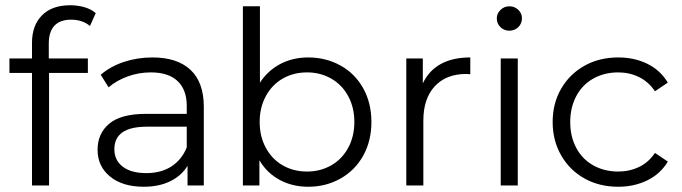

<svg xmlns="http://www.w3.org/2000/svg" viewBox="-20 -707 2602 732"><path d="M166 -541V-484H315V-429H167V0H102V-429H16V-484H102V-544Q102 -610 140 -648.5Q178 -687 248 -687Q276 -687 302 -679.5Q328 -672 345 -657L323 -608Q294 -632 251 -632Q209 -632 187.5 -609Q166 -586 166 -541Z M757 -300V0H695V-75Q673 -38 630 -16.5Q587 5 528 5Q447 5 399.5 -34Q352 -73 352 -136Q352 -198 396.5 -235.5Q441 -273 538 -273H692V-303Q692 -365 657 -398Q622 -431 555 -431Q509 -431 466.5 -415.5Q424 -400 394 -374L364 -422Q401 -454 452.5 -471Q504 -488 561 -488Q656 -488 706.5 -440.5Q757 -393 757 -300ZM692 -145V-224H540Q416 -224 416 -138Q416 -96 448 -71.5Q480 -47 538 -47Q594 -47 633.5 -72.5Q673 -98 692 -145Z M1155 5Q1095 5 1046.5 -21Q998 -47 969 -96V0H906V-683H971V-392Q1002 -439 1049.5 -463.5Q1097 -488 1155 -488Q1223 -488 1278.5 -457Q1334 -426 1365 -370Q1396 -314 1396 -242Q1396 -170 1365 -114Q1334 -58 1278.5 -26.5Q1223 5 1155 5ZM1151 -431Q1099 -431 1058 -407.5Q1017 -384 993.5 -340.5Q970 -297 970 -242Q970 -187 993.5 -143.5Q1017 -100 1058 -76.5Q1099 -53 1151 -53Q1201 -53 1242.5 -76.5Q1284 -100 1307.5 -143.5Q1331 -187 1331 -242Q1331 -297 1307.5 -340.5Q1284 -384 1242.5 -407.5Q1201 -431 1151 -431Z M1773 -488V-424L1757 -425Q1681 -425 1637.5 -378Q1594 -331 1594 -247V0H1529V-484H1592V-389Q1615 -438 1660.5 -463Q1706 -488 1773 -488Z M1889 -484H1954V0H1889ZM1874 -637Q1874 -655 1888 -669Q1902 -683 1922 -683Q1942 -683 1956 -669.5Q1970 -656 1970 -638Q1970 -617 1956 -603.5Q1942 -590 1922 -590Q1902 -590 1888 -603.5Q1874 -617 1874 -637Z M2337 -488Q2399 -488 2448.5 -463.5Q2498 -439 2526 -392L2477 -359Q2453 -395 2416.5 -413Q2380 -431 2337 -431Q2284 -431 2242 -407.5Q2200 -384 2177 -340.5Q2154 -297 2154 -242Q2154 -186 2177 -143Q2200 -100 2242 -76.5Q2284 -53 2337 -53Q2380 -53 2416.5 -70.5Q2453 -88 2477 -124L2526 -91Q2498 -44 2448 -19.5Q2398 5 2337 5Q2265 5 2208.5 -26.5Q2152 -58 2119.5 -114.5Q2087 -171 2087 -242Q2087 -313 2119.5 -369Q2152 -425 2208.5 -456.5Q2265 -488 2337 -488Z"/></svg>

Font: Montserrat Ace
Style: Regular
Weight: 400
Designer: Julieta Ulanovsky
Foundry: Julieta Ulanovsky
Version: Version 1